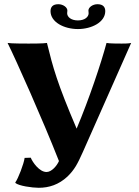

<svg xmlns="http://www.w3.org/2000/svg" viewBox="-20 -852 660 912"><path d="M260 -87C250 -64 225 -35 201 -35C167 -35 135 -81 126 -103L97 -102C93 -73 66 -3 53 14V17C69 31 133 40 164 40C213 40 259 25 300 -13C334 -46 348 -73 374 -131L603 -648C591 -645 569 -645 558 -645C547 -645 498 -645 486 -648C460 -551 403 -381 344 -241C251 -459 232 -530 203 -648C186 -645 133 -645 116 -645C99 -645 33 -645 16 -648C55 -570 183 -283 260 -87ZM350 -755C317 -755 299 -772 299 -789C299 -794 300 -800 300 -802C300 -817 280 -832 257 -832C230 -832 220 -818 220 -799C220 -747 284 -714 350 -714C416 -714 480 -747 480 -799C480 -818 470 -832 443 -832C420 -832 400 -817 400 -802C400 -800 401 -794 401 -789C401 -772 383 -755 350 -755Z"/></svg>

Font: Libertinus Sans
Style: Bold
Weight: 700
Designer: Philipp H. Poll, Khaled Hosny
Foundry: Caleb Maclennan
Version: Version 7.050;RELEASE